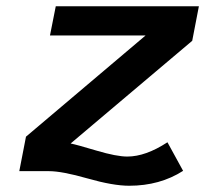

<svg xmlns="http://www.w3.org/2000/svg" viewBox="-20 -550 659 617"><path d="M568.4 -1Q493.7 46.9 395 46.9Q343.3 46.9 261.2 23.4Q179.2 0 137.2 0H42L63.5 -110.8L447.8 -436H140.6L159.2 -529.8H619.1L597.7 -418.9L207 -88.9Q226.6 -85 290.5 -65.9Q354.5 -46.9 389.2 -46.9Q447.8 -46.9 518.1 -92.8Z"/></svg>

Font: Aurulent Sans
Style: BoldItalic
Weight: 700
Italic angle: -11°
Version: Version 2007.05.04